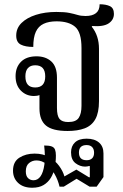

<svg xmlns="http://www.w3.org/2000/svg" viewBox="-20 -614 577 900"><path d="M297 0Q226 0 195.5 -25.5Q165 -51 165 -106V-185L181 -179Q176 -173 165.5 -168.5Q155 -164 139 -164Q103 -164 78 -189Q53 -214 53 -257Q53 -299 78.5 -324.5Q104 -350 151 -350Q194 -350 220.5 -326Q247 -302 247 -250V-108Q247 -71 259 -56.5Q271 -42 300 -42Q336 -42 349 -61.5Q362 -81 362 -118V-389Q362 -463 332 -488.5Q302 -514 245 -514Q209 -514 184.5 -502.5Q160 -491 148 -465Q136 -439 136 -394Q99 -394 77.5 -405Q56 -416 56 -447Q56 -482 81 -506.5Q106 -531 148.5 -544.5Q191 -558 244 -558Q283 -558 305 -553.5Q327 -549 343.5 -544Q360 -539 381 -539Q413 -539 430 -552.5Q447 -566 447 -594Q477 -594 495.5 -585Q514 -576 514 -549Q514 -521 489.5 -504.5Q465 -488 412 -492L410 -489Q427 -468 435.5 -442Q444 -416 444 -385V-140Q444 -86 427 -55.5Q410 -25 377 -12.5Q344 0 297 0ZM131 266Q89 266 65 243.5Q41 221 41 186Q41 144 71 125Q101 106 142 106Q182 106 210.5 122.5Q239 139 257 163.5Q275 188 282 213L338 181L397 217H401V165L398 164Q394 165 390 166Q386 167 379 167Q355 167 334 151Q313 135 313 100Q313 71 331.5 53.5Q350 36 386 36Q423 36 444 54Q465 72 465 105V216L433 261H400L339 224L279 261H259Q252 230 236 202Q220 174 198.5 156Q177 138 151 138Q131 138 116 150.5Q101 163 101 189Q101 211 111.5 221Q122 231 137 231Q157 231 170 212.5Q183 194 188 157.5Q193 121 187 68Q211 68 222.5 72.5Q234 77 238 87.5Q242 98 242 115Q242 145 236.5 172Q231 199 218 220Q205 241 184 253.5Q163 266 131 266ZM386 137Q403 137 412 128Q421 119 421 102Q421 85 412 75.5Q403 66 386 66Q350 66 350 101Q350 137 386 137ZM145 -204Q192 -204 192 -256Q192 -308 145 -308Q123 -308 111 -295Q99 -282 99 -256Q99 -204 145 -204Z"/></svg>

Font: Noto Serif Thai SemiCondensed
Style: Regular
Weight: 400
Width: 4
Designer: Monotype Design Team
Foundry: Monotype Imaging Inc.
Version: Version 2.002